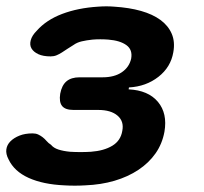

<svg xmlns="http://www.w3.org/2000/svg" viewBox="-24 -578 644 606"><path d="M92 -481Q122 -515 172 -534Q222 -553 286 -557Q299 -558 311.5 -558Q324 -558 336 -557Q384 -554 421 -543.5Q458 -533 482.5 -515Q507 -497 518 -471.5Q529 -446 523 -413Q515 -366 476 -335.5Q437 -305 383 -302L382 -296Q444 -293 474.5 -256.5Q505 -220 495 -162Q488 -124 467 -94Q446 -64 413 -42Q380 -20 337.5 -7.5Q295 5 245 7Q229 8 212 8Q195 8 179 7Q112 4 66.5 -16.5Q21 -37 3 -75Q-6 -92 -4 -106.5Q-2 -121 9 -132Q20 -143 37.5 -150Q55 -157 79 -157Q89 -157 96.5 -153.5Q104 -150 110.5 -145Q117 -140 123 -133Q129 -126 137 -121Q145 -111 160.5 -106Q176 -101 197 -99Q213 -98 230 -98Q247 -98 263 -99Q304 -102 330.5 -118Q357 -134 362 -165Q368 -195 347 -213Q326 -231 286 -231H208Q182 -231 172 -243.5Q162 -256 166 -282Q171 -309 186 -321.5Q201 -334 227 -334H300Q337 -334 360.5 -350Q384 -366 390 -393Q395 -421 375 -435.5Q355 -450 318 -453Q305 -454 292.5 -454Q280 -454 268 -453Q249 -451 234 -447.5Q219 -444 208 -436Q198 -430 189 -424Q180 -418 171.5 -412.5Q163 -407 154.5 -403.5Q146 -400 136 -400Q112 -400 97 -407Q82 -414 75.5 -425Q69 -436 73 -451Q77 -466 92 -481Z"/></svg>

Font: Maple Mono
Style: Bold Italic
Weight: 700
Italic angle: -10°
Monospace: yes
Designer: subframe7536
Version: Version 7.000